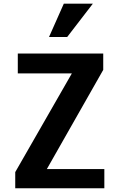

<svg xmlns="http://www.w3.org/2000/svg" viewBox="-20 -1007 618 1027"><path d="M61.5 -86.4 364.3 -614.3H75.2V-720.7H532.2V-633.3L230.5 -102.5H538.1V0H61.5ZM321.3 -987.3H476.6L339.4 -809.1H242.2Z"/></svg>

Font: Monda
Style: Bold
Weight: 700
Designer: Vernon Adams
Foundry: Vernon Adams
Version: Version 2.100; ttfautohint (v1.8.3)